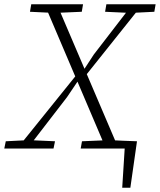

<svg xmlns="http://www.w3.org/2000/svg" viewBox="-23 -694 747 897"><path d="M489 0 485 -39 617 -34 586 183H548L561 -23L586 0ZM-3 0 4 -34 103 -39H122L234 -34L227 0ZM57 0 339 -350 366 -314H340L290 -240L105 0ZM117 -639 123 -674H365L359 -639L243 -634H222ZM354 0 360 -34 478 -39H498L605 -34L598 0ZM370 -332 346 -370H370L415 -439L596 -674H643ZM468 -639 474 -674H704L698 -639L597 -634H577ZM472 0 185 -674H243L531 0Z"/></svg>

Font: Source Serif 4 Light
Style: Italic
Weight: 300
Italic angle: -12°
Designer: Frank Grießhammer
Foundry: Adobe Systems Incorporated
Version: Version 4.004;hotconv 1.0.116;makeotfexe 2.5.65601